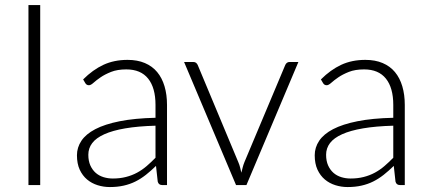

<svg xmlns="http://www.w3.org/2000/svg" viewBox="-20 -748 1725 776"><path d="M142.5 -727.5V0H95V-727.5Z M636 0Q621 0 617.5 -14L610.5 -77.5Q590 -57.5 569.8 -41.5Q549.5 -25.5 527.5 -14.5Q505.5 -3.5 480 2.2Q454.5 8 424 8Q398.5 8 374.5 0.5Q350.5 -7 332 -22.5Q313.5 -38 302.2 -62.2Q291 -86.5 291 -120.5Q291 -152 309 -179Q327 -206 365.2 -226Q403.5 -246 463.8 -258Q524 -270 608.5 -272V-324Q608.5 -393 578.8 -430.2Q549 -467.5 490.5 -467.5Q454.5 -467.5 429.2 -457.5Q404 -447.5 386.5 -435.5Q369 -423.5 358 -413.5Q347 -403.5 339.5 -403.5Q329.5 -403.5 324.5 -412.5L316 -427Q355 -466 398 -486Q441 -506 495.5 -506Q535.5 -506 565.5 -493.2Q595.5 -480.5 615.2 -456.8Q635 -433 645 -399.2Q655 -365.5 655 -324V0ZM436 -26.5Q465 -26.5 489.2 -32.8Q513.5 -39 534.2 -50.2Q555 -61.5 573 -77Q591 -92.5 608.5 -110.5V-240Q537.5 -238 486.2 -229.2Q435 -220.5 401.8 -205.5Q368.5 -190.5 352.8 -169.8Q337 -149 337 -122.5Q337 -97.5 345.2 -79.2Q353.5 -61 367 -49.2Q380.5 -37.5 398.5 -32Q416.5 -26.5 436 -26.5Z M976 0H934L724 -497.5H761.5Q768.5 -497.5 772.8 -493.8Q777 -490 779 -485.5L943 -93Q948 -81.5 950.5 -71Q953 -60.5 955.5 -50Q958 -60.5 960.8 -71.2Q963.5 -82 968 -93L1133 -485.5Q1135.5 -491 1139.8 -494.2Q1144 -497.5 1150 -497.5H1186Z M1597 0Q1582 0 1578.5 -14L1571.5 -77.5Q1551 -57.5 1530.8 -41.5Q1510.5 -25.5 1488.5 -14.5Q1466.5 -3.5 1441 2.2Q1415.5 8 1385 8Q1359.5 8 1335.5 0.5Q1311.5 -7 1293 -22.5Q1274.5 -38 1263.2 -62.2Q1252 -86.5 1252 -120.5Q1252 -152 1270 -179Q1288 -206 1326.2 -226Q1364.5 -246 1424.8 -258Q1485 -270 1569.5 -272V-324Q1569.5 -393 1539.8 -430.2Q1510 -467.5 1451.5 -467.5Q1415.5 -467.5 1390.2 -457.5Q1365 -447.5 1347.5 -435.5Q1330 -423.5 1319 -413.5Q1308 -403.5 1300.5 -403.5Q1290.5 -403.5 1285.5 -412.5L1277 -427Q1316 -466 1359 -486Q1402 -506 1456.5 -506Q1496.5 -506 1526.5 -493.2Q1556.5 -480.5 1576.2 -456.8Q1596 -433 1606 -399.2Q1616 -365.5 1616 -324V0ZM1397 -26.5Q1426 -26.5 1450.2 -32.8Q1474.5 -39 1495.2 -50.2Q1516 -61.5 1534 -77Q1552 -92.5 1569.5 -110.5V-240Q1498.5 -238 1447.2 -229.2Q1396 -220.5 1362.8 -205.5Q1329.5 -190.5 1313.8 -169.8Q1298 -149 1298 -122.5Q1298 -97.5 1306.2 -79.2Q1314.5 -61 1328 -49.2Q1341.5 -37.5 1359.5 -32Q1377.5 -26.5 1397 -26.5Z"/></svg>

Font: Lato Light
Style: Regular
Weight: 300
Designer: Lukasz Dziedzic
Foundry: Lukasz Dziedzic
Version: Version 1.104; Western+Polish opensource